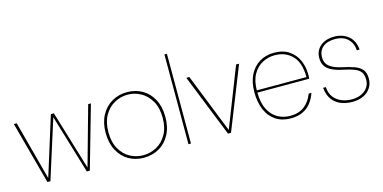

<svg xmlns="http://www.w3.org/2000/svg" viewBox="-71 -1098 2968 1487"><g transform="rotate(-15 1413.0 -354.0)"><path d="M162 0 27 -501H50L176 -28L324 -501H348L491 -28L623 -501H645L502 0H478L336 -473L186 0Z M933 12Q866 12 812.5 -19Q759 -50 727.5 -109.5Q696 -169 696 -250Q696 -332 728 -391Q760 -450 814.5 -481.5Q869 -513 936 -513Q1005 -513 1059 -481.5Q1113 -450 1144 -391Q1175 -332 1175 -250Q1175 -169 1143 -109.5Q1111 -50 1056.5 -19Q1002 12 933 12ZM933 -8Q990 -8 1040 -34.5Q1090 -61 1121.5 -115.5Q1153 -170 1153 -250Q1153 -330 1122 -384Q1091 -438 1041.5 -465.5Q992 -493 936 -493Q880 -493 830 -465.5Q780 -438 749 -384Q718 -330 718 -250Q718 -170 749 -115.5Q780 -61 829 -34.5Q878 -8 933 -8Z M1293 0V-720H1313V0Z M1610 0 1410 -501H1434L1623 -26L1809 -501H1833L1634 0Z M2112 12Q2042 12 1992 -21Q1942 -54 1916 -114.5Q1890 -175 1890 -256Q1890 -338 1919 -395Q1948 -452 1998.5 -482.5Q2049 -513 2115 -513Q2188 -513 2235.5 -480.5Q2283 -448 2306 -396Q2329 -344 2329 -282Q2329 -272 2329 -265Q2329 -258 2328 -248H1901V-266H2310Q2310 -381 2256 -437Q2202 -493 2115 -493Q2063 -493 2017 -469Q1971 -445 1941.5 -394Q1912 -343 1912 -261V-252Q1912 -167 1939.5 -113Q1967 -59 2012.5 -33.5Q2058 -8 2112 -8Q2182 -8 2226.5 -42.5Q2271 -77 2294 -138H2316Q2301 -94 2274.5 -60Q2248 -26 2208 -7Q2168 12 2112 12Z M2606 12Q2555 12 2513 -5Q2471 -22 2445 -58Q2419 -94 2413 -152H2435Q2438 -101 2463.5 -69Q2489 -37 2527 -22.5Q2565 -8 2606 -8Q2649 -8 2682 -23Q2715 -38 2733.5 -65Q2752 -92 2752 -126Q2752 -167 2736 -188.5Q2720 -210 2687 -223Q2654 -236 2601 -247Q2560 -255 2530 -267Q2500 -279 2481 -295Q2462 -311 2453 -332.5Q2444 -354 2444 -383Q2444 -422 2463 -451Q2482 -480 2516.5 -496.5Q2551 -513 2598 -513Q2664 -513 2710 -476Q2756 -439 2763 -365H2741Q2738 -422 2701 -457.5Q2664 -493 2598 -493Q2534 -493 2500 -462.5Q2466 -432 2466 -383Q2466 -357 2476.5 -335.5Q2487 -314 2515.5 -297Q2544 -280 2597 -268Q2648 -257 2688 -243.5Q2728 -230 2751 -204.5Q2774 -179 2774 -129Q2774 -89 2753.5 -57Q2733 -25 2695.5 -6.5Q2658 12 2606 12Z"/></g></svg>

Font: DM Sans 18pt Thin
Style: Regular
Weight: 250
Designer: Colophon Foundry, Jonny Pinhorn
Foundry: Colophon Foundry
Version: Version 4.004;gftools[0.9.30]